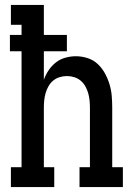

<svg xmlns="http://www.w3.org/2000/svg" viewBox="-20 -755 540 775"><path d="M24 0V-80H67V-548H20V-614H67V-655H24V-735H157V-614H250V-548H157V-433Q164 -453 176 -471Q188 -489 205 -502.5Q222 -516 243.5 -522Q265 -528 286 -528Q310 -528 333.5 -520.5Q357 -513 374.5 -496.5Q392 -480 403.5 -459Q415 -438 422 -415Q429 -392 431 -368Q433 -344 433 -320V-80H476V0H301V-80H343V-320Q343 -335 341.5 -350Q340 -365 336 -379Q332 -393 324.5 -406.5Q317 -420 305.5 -429.5Q294 -439 279.5 -443.5Q265 -448 250 -448Q235 -448 220.5 -443.5Q206 -439 194.5 -429.5Q183 -420 175.5 -406.5Q168 -393 164 -379Q160 -365 158.5 -350Q157 -335 157 -320V-80H199V0Z"/></svg>

Font: Iosevka Curly Slab Medium
Style: Regular
Weight: 500
Monospace: yes
Designer: Belleve Invis
Foundry: Belleve Invis
Version: Version 22.1.2; ttfautohint (v1.8.4)